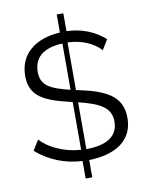

<svg xmlns="http://www.w3.org/2000/svg" viewBox="-98 -885 815 1058"><g transform="rotate(-10 309.5 -356.0)"><path d="M544 -633C488 -682 419 -712 331 -715V-815H294V-714C158 -706 64 -636 64 -511C64 -396 143 -360 291 -326L297 -324V-57C201 -64 120 -103 73 -154L38 -97C111 -34 197 0 294 5V103H331V6C475 3 579 -57 579 -186C579 -312 485 -353 333 -385C330 -385 329 -386 326 -386V-653C406 -650 471 -620 510 -577ZM505 -179C505 -96 439 -56 326 -56V-318C443 -289 505 -258 505 -179ZM136 -521C136 -597 184 -647 297 -652V-393C185 -420 136 -445 136 -521Z"/></g></svg>

Font: Raleway Reg
Style: Regular
Weight: 400
Designer: Matt McInerney, Pablo Impallari, Rodrigo Fuenzalida
Foundry: Matt McInerney, Pablo Impallari, Rodrigo Fuenzalida
Version: Version 3.00 July 28, 2015